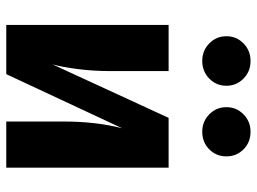

<svg xmlns="http://www.w3.org/2000/svg" viewBox="-126 -714 839 628"><g transform="rotate(90 294.0 -399.5)"><path d="M528 0H377V-189Q377 -293 399 -379L222 0H61V-531H212V-339Q212 -286 205.5 -234.5Q199 -183 190 -151L365 -531H528ZM260 -720Q260 -687 236.5 -664Q213 -641 179 -641Q145 -641 121.5 -664Q98 -687 98 -720Q98 -753 121.5 -776Q145 -799 179 -799Q213 -799 236.5 -776Q260 -753 260 -720ZM491 -720Q491 -687 468 -664Q445 -641 410 -641Q377 -641 353.5 -664Q330 -687 330 -720Q330 -753 353.5 -776Q377 -799 410 -799Q445 -799 468 -776Q491 -753 491 -720Z"/></g></svg>

Font: FiraGOUPP
Style: Bold
Weight: 700
Designer: bBox Type
Foundry: bBox Type GmbH
Version: Version 1.001